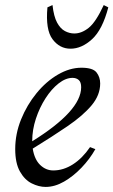

<svg xmlns="http://www.w3.org/2000/svg" viewBox="-20 -722 447 757"><path d="M160 15Q133 15 105 1Q77 -13 58.5 -46Q40 -79 40 -134Q40 -194 63 -251Q86 -308 124 -354.5Q162 -401 208.5 -428Q255 -455 301 -455Q346 -455 360.5 -436.5Q375 -418 375 -393Q375 -347 341 -306.5Q307 -266 247 -225Q187 -184 109 -136Q116 -93 138.5 -71.5Q161 -50 190 -50Q230 -50 267.5 -74Q305 -98 335 -142L356 -134Q334 -95 301.5 -61Q269 -27 232.5 -6Q196 15 160 15ZM107 -166Q107 -164 107 -165Q300 -285 300 -378Q300 -398 290.5 -406.5Q281 -415 266 -415Q239 -415 211 -393Q183 -371 159.5 -334.5Q136 -298 121.5 -254Q107 -210 107 -166ZM389 -702 407 -693Q384 -605 343 -567.5Q302 -530 258 -530Q215 -530 187 -567.5Q159 -605 167 -693L187 -702Q192 -657 205 -633Q218 -609 236 -599.5Q254 -590 273 -590Q302 -590 330 -612.5Q358 -635 389 -702Z"/></svg>

Font: Bona Nova
Style: Italic
Weight: 400
Italic angle: -4°
Designer: Mateusz Machalski
Foundry: Capitalics
Version: Version 4.001; ttfautohint (v1.8.3)